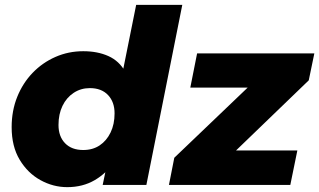

<svg xmlns="http://www.w3.org/2000/svg" viewBox="-20 -762 1315 791"><path d="M257 9Q199 9 146.5 -20Q94 -49 61 -104Q28 -159 28 -238Q28 -306 51 -363Q74 -420 114.5 -462Q155 -504 208.5 -527.5Q262 -551 323 -551Q382 -551 426.5 -531Q471 -511 496 -466.5Q521 -422 521 -350Q521 -278 504 -213.5Q487 -149 453.5 -99Q420 -49 370.5 -20Q321 9 257 9ZM323 -144Q362 -144 390.5 -163Q419 -182 435.5 -216Q452 -250 452 -295Q452 -342 425 -370.5Q398 -399 350 -399Q313 -399 283.5 -379.5Q254 -360 237.5 -326Q221 -292 221 -247Q221 -200 248 -172Q275 -144 323 -144ZM403 0 422 -91 457 -270 482 -449 541 -742H731L583 0ZM676 0 698 -112 1064 -462 1093 -401H764L792 -542H1275L1252 -431L888 -80L857 -142H1205L1176 0Z"/></svg>

Font: Montserrat Thin ExtraBold
Style: Italic
Weight: 800
Italic angle: -11.3°
Version: Version 9.000